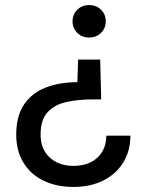

<svg xmlns="http://www.w3.org/2000/svg" viewBox="-20 -536 568 757"><path d="M331 -516Q360 -516 378.5 -497.5Q397 -479 397 -452Q397 -425 378.5 -406.5Q360 -388 331 -388Q303 -388 284.5 -406.5Q266 -425 266 -452Q266 -479 284.5 -497.5Q303 -516 331 -516ZM375 -301 379 -144H343Q289 -144 242.5 -134Q196 -124 168 -94Q140 -64 140 -5Q140 52 176 85Q212 118 269 118Q329 118 364 85.5Q399 53 399 -1H494Q494 59 466 104.5Q438 150 387.5 175.5Q337 201 269 201Q203 201 152 176.5Q101 152 72.5 105.5Q44 59 44 -5Q44 -78 74.5 -123.5Q105 -169 159.5 -190.5Q214 -212 285 -212L288 -301Z"/></svg>

Font: DM Sans Medium
Style: Regular
Weight: 500
Designer: Colophon Foundry, Jonny Pinhorn
Foundry: Colophon Foundry
Version: Version 4.004; ttfautohint (v1.8.4.7-5d5b)